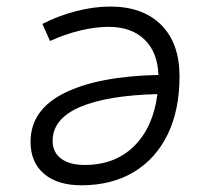

<svg xmlns="http://www.w3.org/2000/svg" viewBox="-20 -547 626 577"><path d="M306.6 -466.3Q266.1 -466.3 220 -455.1Q173.8 -443.8 130.4 -423.8L107.4 -475.1Q154.8 -499.5 208.5 -513.4Q262.2 -527.3 311 -527.3Q409.2 -527.3 464.4 -472.2Q519.5 -417 519.5 -317.9Q519.5 -216.3 483.9 -143.1Q448.2 -69.8 382.1 -30Q315.9 9.8 224.6 9.8Q152.8 9.8 112.3 -24.7Q71.8 -59.1 71.8 -120.6Q71.8 -216.8 173.3 -267.3Q274.9 -317.9 456.1 -321.8Q453.6 -390.1 414.3 -428.2Q375 -466.3 306.6 -466.3ZM453.1 -264.2Q301.3 -260.3 219.7 -225.1Q138.2 -189.9 138.2 -123.5Q138.2 -89.4 163.6 -70.3Q189 -51.3 234.9 -51.3Q325.7 -51.3 383.1 -107.9Q440.4 -164.6 453.1 -264.2Z"/></svg>

Font: Cascadia Code PL Light
Style: Italic
Weight: 300
Italic angle: -10°
Monospace: yes
Designer: Aaron Bell
Foundry: Saja Typeworks
Version: Version 2404.023; ttfautohint (v1.8.4)